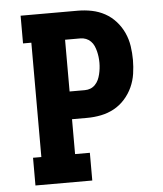

<svg xmlns="http://www.w3.org/2000/svg" viewBox="-53 -781 705 828"><g transform="rotate(-5 300.0 -367.5)"><path d="M67 0V-120H103V-615H67V-735H315Q345 -735 375 -729Q405 -723 431.5 -708.5Q458 -694 478.5 -671Q499 -648 511.5 -620.5Q524 -593 528.5 -563Q533 -533 533 -503Q533 -473 528.5 -443Q524 -413 511.5 -385.5Q499 -358 478.5 -335Q458 -312 431.5 -297.5Q405 -283 375 -277Q345 -271 315 -271H249V-120H313V0ZM249 -391H315Q328 -391 339.5 -395.5Q351 -400 360 -409.5Q369 -419 374 -430Q379 -441 382 -453.5Q385 -466 386.5 -478.5Q388 -491 388 -503Q388 -516 386.5 -528.5Q385 -541 382 -553Q379 -565 374 -576.5Q369 -588 360 -597Q351 -606 339.5 -610.5Q328 -615 315 -615H249Z"/></g></svg>

Font: Iosevka Slab Heavy Extended
Style: Regular
Weight: 900
Width: 7
Monospace: yes
Designer: Belleve Invis
Foundry: Belleve Invis
Version: Version 11.1.0; ttfautohint (v1.8.3)